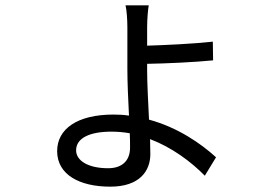

<svg xmlns="http://www.w3.org/2000/svg" viewBox="-20 -640 1040 719"><path d="M467 -87C467 -40 439 -10 385 -10C309 -10 265 -39 265 -77C265 -124 318 -147 397 -147C420 -147 443 -145 466 -141C467 -120 467 -102 467 -87ZM531 -401C598 -402 709 -407 778 -414L777 -484C706 -476 597 -471 531 -469V-539C531 -565 534 -605 537 -620H450C454 -606 457 -567 457 -538V-380C457 -332 460 -267 463 -207C444 -210 425 -211 405 -211C269 -211 194 -157 194 -74C194 13 276 59 393 59C502 59 543 1 543 -63C543 -78 542 -97 542 -119C624 -88 696 -34 747 18L789 -51C732 -103 645 -163 538 -192C535 -257 531 -328 531 -375Z"/></svg>

Font: Noto Sans Mono CJK SC Regular
Style: Regular
Weight: 400
Designer: Ryoko NISHIZUKA (kana & ideographs); Paul D. Hunt (Latin, Greek & Cyrillic); Wenlong ZHANG (bopomofo); Sandoll Communica
Foundry: Adobe Systems Incorporated
Version: Version 1.005;PS 1.005;hotconv 1.0.96;makeotf.lib2.5.65012